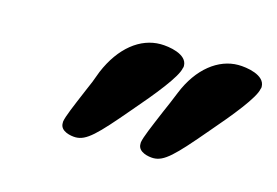

<svg xmlns="http://www.w3.org/2000/svg" viewBox="-46 -647 572 396"><g transform="rotate(15 240.0 -448.5)"><path d="M256 -564C213 -564 173 -533 149 -476C143 -459 137 -444 131 -431C115 -393 105 -370 103 -358V-354C103 -337 126 -333 136 -333C159 -333 178 -352 233 -417C272 -462 310 -509 313 -528C314 -530 314 -531 314 -533C314 -558 274 -564 256 -564ZM422 -564C380 -564 339 -533 316 -476C309 -459 303 -444 297 -431C281 -393 271 -370 269 -358V-354C269 -337 292 -333 302 -333C325 -333 344 -352 399 -417C438 -462 476 -509 479 -528C480 -530 480 -531 480 -533C480 -558 440 -564 422 -564Z"/></g></svg>

Font: Libertinus Serif
Style: Bold Italic
Weight: 700
Italic angle: -12°
Designer: Philipp H. Poll, Khaled Hosny
Foundry: Caleb Maclennan
Version: Version 7.050;RELEASE